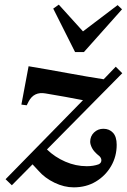

<svg xmlns="http://www.w3.org/2000/svg" viewBox="-20 -780 546 826"><path d="M31 17 4 -9 337 -349Q300 -356 260 -363.5Q220 -371 176 -378Q126 -387 103 -343L95 -327L72 -330L103 -495Q187 -481 271 -465.5Q355 -450 426 -439L478 -493L506 -465L182 -137Q216 -104 261 -84.5Q306 -65 353 -65Q382 -65 404 -73Q415 -78 416 -88.5Q417 -99 408 -108Q384 -127 376 -143Q368 -159 368 -170Q368 -194 384.5 -210Q401 -226 425 -226Q450 -226 466 -209Q482 -192 482 -157Q482 -107 458 -65.5Q434 -24 392.5 1Q351 26 297 26Q256 26 214.5 6Q173 -14 146 -45L120 -73ZM233 -760 337 -645 486 -758 505 -740 341 -556H303L209 -743Z"/></svg>

Font: DM Serif Text
Style: Italic
Weight: 400
Italic angle: -12°
Designer: Colophon Foundry, Frank Grießhammer
Foundry: Colophon Foundry
Version: Version 5.100; ttfautohint (v1.8.2)